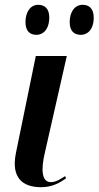

<svg xmlns="http://www.w3.org/2000/svg" viewBox="-20 -769 410 799"><path d="M317 -624C343 -624 370 -645 370 -696C370 -733 351 -749 324 -749C290 -749 270 -718 270 -677C270 -640 288 -624 317 -624ZM132 -624C158 -624 185 -645 185 -697C185 -733 166 -749 139 -749C106 -749 86 -718 86 -677C86 -640 104 -624 132 -624ZM151 10C198 10 230 -9 255 -27L251 -36C233 -25 214 -11 192 -11C151 -11 151 -68 167 -135L258 -536H129L46 -131C26 -30 73 10 151 10Z"/></svg>

Font: Noto Serif Display SemiCondensed SemiBold
Style: Italic
Weight: 600
Width: 4
Italic angle: -12°
Designer: Monotype Design Team
Foundry: Monotype Imaging Inc.
Version: Version 2.009